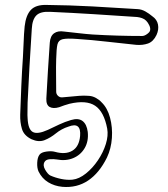

<svg xmlns="http://www.w3.org/2000/svg" viewBox="-20 -670 680 779"><path d="M208 -298Q208 -288 215.5 -281Q223 -274 233 -275Q260 -277 288 -280Q316 -283 342 -281Q356 -280 369.5 -272.5Q383 -265 392 -255Q416 -232 426.5 -192.5Q437 -153 434 -110Q431 -67 414 -31Q383 32 337.5 62.5Q292 93 233 88Q201 85 175.5 69.5Q150 54 136 25Q130 11 131 -10Q132 -31 140 -42Q147 -52 168 -55Q189 -58 203 -54Q246 -42 273.5 -58.5Q301 -75 305 -118Q310 -177 257 -156Q244 -152 231 -145Q218 -138 207 -129Q185 -111 161 -101.5Q137 -92 108 -105Q77 -120 69 -147Q61 -174 62 -205Q64 -263 66.5 -321.5Q69 -380 73 -438Q75 -469 76 -500.5Q77 -532 80 -563Q85 -608 105 -629.5Q125 -651 168 -650Q261 -649 354 -644Q447 -639 539 -633Q555 -632 570 -623.5Q585 -615 598 -604Q617 -591 621 -570.5Q625 -550 615 -528Q602 -501 580.5 -493.5Q559 -486 533 -488Q473 -494 413 -501Q353 -508 292 -512Q252 -515 234.5 -511Q217 -507 213 -489.5Q209 -472 208 -431Q207 -398 207.5 -364.5Q208 -331 208 -298ZM92 -253Q92 -231 91.5 -217Q91 -203 92 -190Q94 -145 113 -134.5Q132 -124 174 -143Q197 -154 220.5 -165Q244 -176 268 -183Q298 -192 315 -179Q332 -166 336 -135Q340 -97 323.5 -69Q307 -41 277 -28.5Q247 -16 210 -23Q198 -25 182 -24Q166 -23 160 -12Q153 1 163.5 19Q174 37 184 42Q204 51 228 56Q252 61 274 59Q301 56 328.5 34Q356 12 377.5 -20Q399 -52 409.5 -86Q420 -120 415 -148Q402 -217 366 -241Q330 -265 262 -249Q251 -246 240.5 -242.5Q230 -239 220 -235Q196 -228 181.5 -236Q167 -244 168 -270Q171 -326 174.5 -383.5Q178 -441 182 -497Q184 -524 199.5 -535Q215 -546 240 -542Q269 -539 298.5 -535.5Q328 -532 356 -530Q457 -524 557 -524Q566 -524 577 -532Q588 -540 589 -547Q591 -556 585.5 -567.5Q580 -579 573 -586Q566 -593 556 -596.5Q546 -600 536 -601Q448 -607 360 -612.5Q272 -618 183 -622Q144 -624 127.5 -607.5Q111 -591 109 -553Q104 -475 99.5 -398Q95 -321 92 -253Z"/></svg>

Font: Shizuru
Style: Regular
Weight: 400
Version: Version 1.000